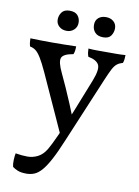

<svg xmlns="http://www.w3.org/2000/svg" viewBox="-96 -703 733 1016"><g transform="rotate(10 270.5 -195.5)"><path d="M379 -298Q404 -362 391 -385.5Q378 -409 334 -417Q330 -428 328.5 -438.5Q327 -449 327 -460Q350 -458 374 -458Q398 -458 426 -458Q454 -458 479 -458Q504 -458 526 -460Q526 -450 525 -439Q524 -428 520 -417Q502 -412 489.5 -402.5Q477 -393 466 -372Q455 -351 439 -313L292 37Q264 105 241.5 147Q219 189 199.5 211Q180 233 160.5 241Q141 249 118 249Q88 249 70.5 241.5Q53 234 43 226Q39 211 40 188.5Q41 166 44 153Q61 156 77 157.5Q93 159 108 159Q137 159 163.5 145.5Q190 132 209 100Q222 79 250 17.5Q278 -44 310 -124ZM262 21Q238 -32 211.5 -90.5Q185 -149 160.5 -202.5Q136 -256 119 -294Q96 -344 80.5 -369Q65 -394 51.5 -404Q38 -414 21 -417Q18 -426 16.5 -437Q15 -448 15 -460Q44 -459 73 -458.5Q102 -458 128 -458Q154 -458 192 -458.5Q230 -459 261 -460Q261 -447 259.5 -436.5Q258 -426 254 -417Q200 -408 192 -385.5Q184 -363 211 -307Q225 -278 243 -237.5Q261 -197 278 -156.5Q295 -116 307 -85ZM393 -532Q364 -532 349 -548Q334 -564 334 -589Q334 -613 349.5 -626.5Q365 -640 390 -640Q415 -640 431 -626Q447 -612 447 -589Q447 -568 435 -550Q423 -532 393 -532ZM197 -532Q172 -532 156 -546.5Q140 -561 140 -583Q140 -605 153 -622.5Q166 -640 195 -640Q225 -640 238.5 -624Q252 -608 252 -585Q252 -562 236 -547Q220 -532 197 -532Z"/></g></svg>

Font: Vollkorn
Style: Regular
Weight: 400
Designer: Friedrich Althausen
Foundry: Friedrich Althausen
Version: Version 4.104